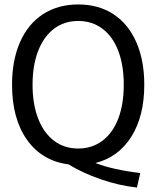

<svg xmlns="http://www.w3.org/2000/svg" viewBox="-20 -730 701 861"><path d="M408 1Q485 31 609 46L594 111Q512 102 430.5 73.5Q349 45 287 7Q169 -8 101.5 -102.5Q34 -197 34 -350Q34 -460 70 -541.5Q106 -623 173 -666.5Q240 -710 331 -710Q422 -710 488.5 -666.5Q555 -623 591 -541.5Q627 -460 627 -350Q627 -209 569 -117Q511 -25 408 1ZM331 -64Q393 -64 439.5 -99Q486 -134 510.5 -198.5Q535 -263 535 -350Q535 -437 510.5 -501.5Q486 -566 439.5 -601Q393 -636 331 -636Q268 -636 222 -601Q176 -566 151 -501.5Q126 -437 126 -350Q126 -263 151 -198.5Q176 -134 222 -99Q268 -64 331 -64Z"/></svg>

Font: Sarabun
Style: Regular
Weight: 400
Designer: Suppakit Chalermlarp | Katatrad Co.,Ltd.
Foundry: Cadson Demak Co.,Ltd.
Version: Version 1.000; ttfautohint (v1.6)